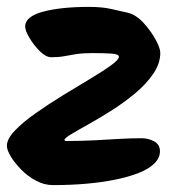

<svg xmlns="http://www.w3.org/2000/svg" viewBox="-20 -548 520 557"><path d="M351 -511Q375 -505 396.5 -481.5Q418 -458 431.5 -433Q445 -408 445 -395Q445 -364 425 -334.5Q405 -305 373.5 -278.5Q342 -252 306 -229Q270 -206 238.5 -188.5Q207 -171 187 -159Q167 -147 167 -142Q167 -139 173 -139Q217 -139 254.5 -141Q292 -143 325.5 -145Q359 -147 391 -147Q410 -147 427 -138Q444 -129 444 -109Q444 -90 428 -74Q412 -58 383 -46.5Q354 -35 315 -27Q276 -19 230 -15Q184 -11 134 -11Q108 -11 84 -24Q60 -37 41 -56.5Q22 -76 11 -94.5Q0 -113 0 -125Q0 -145 23.5 -169.5Q47 -194 84 -220Q121 -246 162.5 -271.5Q204 -297 241 -319Q278 -341 301.5 -358Q325 -375 325 -383Q325 -391 303.5 -392.5Q282 -394 250 -394Q220 -394 201 -391Q182 -388 166.5 -385Q151 -382 129 -382Q113 -382 95.5 -399.5Q78 -417 65.5 -438Q53 -459 53 -471Q53 -500 104.5 -514Q156 -528 238 -528Q276 -528 302.5 -522Q329 -516 351 -511Z"/></svg>

Font: Kalam Variable Light
Style: Regular
Weight: 300
Designer: Lipi Raval, Jonny Pinhorn
Foundry: Indian Type Foundry
Version: Version 3.000